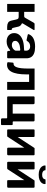

<svg xmlns="http://www.w3.org/2000/svg" viewBox="1386 -2168 901 3712"><g transform="rotate(90 1836.0 -311.5)"><path d="M55.4 0V-530H209.4V-328.8H313.7L375 -294.7Q425.8 -291.9 456 -271.6Q486.1 -251.4 494.8 -214.8L516.8 -120.3Q521.4 -101.9 529.1 -95.5Q536.7 -89.2 547.2 -89.2Q560.1 -89.2 560.1 -77.9V-12.4Q560.1 -5.1 557.6 -2.6Q555 0 547.7 0H497.8Q449.3 0 418.5 -17.9Q387.6 -35.7 376.2 -87.7L357.9 -169.4Q349.9 -206.6 337.5 -214.6Q325.1 -222.5 302 -222.5H209.4V0ZM286.3 -267.5V-328.8Q307.3 -328.8 313.8 -334.7Q320.4 -340.6 327.4 -354.1L415.4 -508.2Q420.9 -518 427.2 -524Q433.5 -530 446 -530H546.4Q557 -530 560.1 -524.6Q563.3 -519.2 557 -509L434.9 -304.8Q430.5 -297 430.4 -291Q430.4 -285 437.7 -281Z M940 -50.6Q909 -23.2 870.3 -6.6Q831.7 10 782.1 10Q705.9 10 662.6 -31.1Q619.2 -72.3 619.2 -135.7Q619.2 -192.4 653.8 -234.1Q688.5 -275.8 753.4 -299.5Q818.4 -323.1 909 -325.1L944.1 -327.7Q949.3 -328 954.5 -330.8Q959.7 -333.6 959.7 -342V-363Q959.7 -401.3 937.7 -422.8Q915.8 -444.3 874.8 -444.3Q844.9 -444.3 817.5 -430.8Q790 -417.2 771 -384.3Q767.3 -377.5 763.5 -375.4Q759.7 -373.4 748.9 -375.4L648.6 -398.2Q643 -400.2 640.4 -404.7Q637.8 -409.2 643.6 -423.9Q669.2 -483 730.4 -511.5Q791.6 -540 881.8 -540Q964.5 -540 1013.6 -519.1Q1062.7 -498.3 1084.7 -460.7Q1106.6 -423.1 1106.6 -372.7V-22.1Q1106.6 -9.7 1102.7 -4.9Q1098.7 0 1087.3 0H984.5Q974.1 0 969.5 -8.1Q964.8 -16.1 963.4 -27.5L962.1 -50Q959.4 -67.7 940 -50.6ZM959.7 -236.1Q959.7 -253.5 945 -252.9L916.6 -250.9Q891.1 -249.8 864.9 -243.4Q838.8 -237 817.5 -225.4Q796.2 -213.7 782.9 -196.4Q769.5 -179.1 769.5 -155.8Q769.5 -125.9 790.7 -108.3Q811.9 -90.7 848.7 -90.7Q873.5 -90.7 893.4 -98.9Q913.2 -107 926.9 -118.3Q941.4 -130.6 950.6 -143.7Q959.7 -156.8 959.7 -171V-236.1Z M1196.7 -1.1Q1181.7 -3.9 1182 -17.1L1190.3 -108.7Q1192 -124.1 1204.8 -123.4Q1230.9 -121.4 1249.5 -137Q1268.2 -152.7 1280.6 -187.2Q1293.1 -221.8 1298.8 -276Q1304.6 -330.3 1304.6 -405.4V-530H1717.1V0H1563.1V-424.3H1418V-376.2Q1418 -277 1405 -202.1Q1391.9 -127.2 1364.8 -78.9Q1337.8 -30.5 1295.9 -10.7Q1254 9.1 1196.7 -1.1Z M1859.1 0Q1842.9 0 1842.9 -19.3V-509.3Q1842.9 -520.3 1847.4 -525.1Q1851.9 -530 1864.6 -530H1966.4Q1980.8 -530 1987.1 -524.8Q1993.4 -519.6 1993.4 -505.9V-107H2176.1V-509.3Q2176.1 -520.3 2180.6 -525.1Q2185.1 -530 2197.8 -530H2299.6Q2314 -530 2320.3 -524.8Q2326.6 -519.6 2326.6 -505.9V-17.1Q2326.6 0 2311.2 0ZM2293.8 119.2Q2267.4 119.2 2267.4 95.9V12.7Q2267.4 0 2254 0H2207.1V-107H2326.6V-119.7Q2326.6 -107 2340 -107H2381.8Q2397.9 -107 2397.9 -87.7V98.5Q2397.9 109.2 2393.4 114.2Q2388.9 119.2 2376.1 119.2Z M2627.8 -512.9V-24.1Q2627.8 -10.7 2621.5 -5.4Q2615.3 0 2600.9 0H2502.6Q2489.9 0 2485.4 -4.9Q2480.9 -9.7 2480.9 -20.7V-510.7Q2480.9 -530 2497.1 -530H2612.4Q2627.8 -530 2627.8 -512.9ZM2981.7 -512.9V-24.1Q2981.7 -10.7 2975.4 -5.4Q2969.2 0 2954.8 0H2856.5Q2843.8 0 2839.3 -4.9Q2834.8 -9.7 2834.8 -20.7V-510.7Q2834.8 -530 2851 -530H2966.3Q2981.7 -530 2981.7 -512.9ZM2837.5 -523 2925.5 -470.5 2623 -6.6 2535 -59.5Z M3254.8 -512.9V-24.1Q3254.8 -10.7 3248.5 -5.4Q3242.3 0 3227.9 0H3129.6Q3116.9 0 3112.4 -4.9Q3107.9 -9.7 3107.9 -20.7V-510.7Q3107.9 -530 3124.1 -530H3239.4Q3254.8 -530 3254.8 -512.9ZM3608.7 -512.9V-24.1Q3608.7 -10.7 3602.4 -5.4Q3596.2 0 3581.8 0H3483.5Q3470.8 0 3466.3 -4.9Q3461.8 -9.7 3461.8 -20.7V-510.7Q3461.8 -530 3478 -530H3593.3Q3608.7 -530 3608.7 -512.9ZM3464.5 -523 3552.5 -470.5 3250 -6.6 3162 -59.5ZM3358.3 -609.4Q3299.9 -609.4 3260.2 -625.7Q3220.6 -642.1 3200.1 -669.4Q3179.5 -696.8 3178.1 -728.3Q3177.4 -736.6 3179.6 -739.3Q3181.8 -742 3187.3 -742H3252.3Q3264.4 -742 3268.8 -739.4Q3273.3 -736.9 3272.5 -730Q3271.8 -708 3294.8 -692Q3317.7 -676 3358.3 -676ZM3358.3 -609.4V-676Q3398.8 -676 3421.4 -692Q3444 -708 3444 -730Q3444 -736.9 3448 -739.4Q3452.1 -742 3464.2 -742H3529.2Q3534.7 -742 3536.6 -739.3Q3538.4 -736.6 3538.4 -728.3Q3538.4 -696.8 3517.9 -669.4Q3497.3 -642.1 3457.3 -625.7Q3417.4 -609.4 3358.3 -609.4Z"/></g></svg>

Font: Libre Franklin Thin
Style: Regular
Weight: 100
Designer: Pablo Impallari, Rodrigo Fuenzalida, Nhung Nguyen
Foundry: Impallari Type
Version: Version 3.000